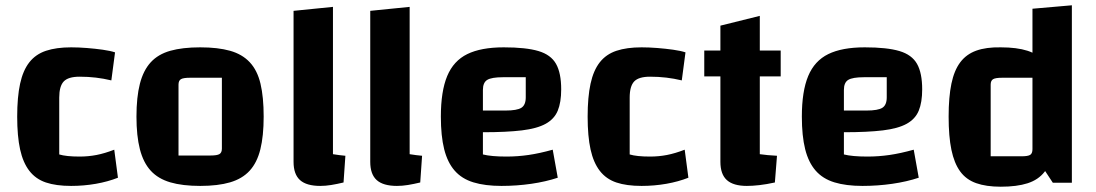

<svg xmlns="http://www.w3.org/2000/svg" viewBox="-20 -691 4144 726"><path d="M249 12Q192 12 153.5 -1Q115 -14 91 -45Q67 -76 56 -126Q45 -176 45 -250Q45 -324 56 -374.5Q67 -425 91 -455.5Q115 -486 154 -499Q193 -512 249 -512Q277 -512 308.5 -509.5Q340 -507 368.5 -503Q397 -499 415 -493L401 -387Q372 -394 342.5 -397.5Q313 -401 281 -401Q238 -401 221 -383Q204 -365 204 -322V-107Q230 -99 281 -99Q314 -99 345 -105Q376 -111 412 -125L426 -19Q388 -4 342.5 4Q297 12 249 12Z M737 12Q670 12 624 -1.5Q578 -15 550 -45.5Q522 -76 509 -126.5Q496 -177 496 -250Q496 -324 509 -374.5Q522 -425 550 -455.5Q578 -486 624 -499Q670 -512 737 -512Q804 -512 850 -499Q896 -486 924.5 -455.5Q953 -425 965 -374.5Q977 -324 977 -250Q977 -177 964.5 -126.5Q952 -76 924 -45.5Q896 -15 850 -1.5Q804 12 737 12ZM655 -103H776Q801 -103 810 -108.5Q819 -114 819 -129V-397H698Q673 -397 664 -391.5Q655 -386 655 -371Z M1239 -108Q1251 -106 1263 -104.5Q1275 -103 1286 -102L1279 -1Q1254 5 1232.5 8.5Q1211 12 1191 12Q1139 12 1114.5 -10Q1090 -32 1090 -79V-650L1239 -665Z M1529 -108Q1541 -106 1553 -104.5Q1565 -103 1576 -102L1569 -1Q1544 5 1522.5 8.5Q1501 12 1481 12Q1429 12 1404.5 -10Q1380 -32 1380 -79V-650L1529 -665Z M1876 12Q1814 12 1770 -1.5Q1726 -15 1699 -46Q1672 -77 1659.5 -127Q1647 -177 1647 -250Q1647 -346 1671 -403.5Q1695 -461 1747 -486.5Q1799 -512 1885 -512Q1969 -512 2016 -498Q2063 -484 2082.5 -449.5Q2102 -415 2102 -353Q2102 -304 2089 -272.5Q2076 -241 2043.5 -223Q2011 -205 1953.5 -198Q1896 -191 1806 -191H1776V-273H1891Q1935 -273 1951.5 -283.5Q1968 -294 1968 -323V-399H1882Q1839 -399 1822.5 -389Q1806 -379 1806 -351V-107Q1837 -99 1895 -99Q1937 -99 1978.5 -105Q2020 -111 2070 -125L2089 -19Q2044 -4 1989 4Q1934 12 1876 12Z M2406 12Q2349 12 2310.5 -1Q2272 -14 2248 -45Q2224 -76 2213 -126Q2202 -176 2202 -250Q2202 -324 2213 -374.5Q2224 -425 2248 -455.5Q2272 -486 2311 -499Q2350 -512 2406 -512Q2434 -512 2465.5 -509.5Q2497 -507 2525.5 -503Q2554 -499 2572 -493L2558 -387Q2529 -394 2499.5 -397.5Q2470 -401 2438 -401Q2395 -401 2378 -383Q2361 -365 2361 -322V-107Q2387 -99 2438 -99Q2471 -99 2502 -105Q2533 -111 2569 -125L2583 -19Q2545 -4 2499.5 4Q2454 12 2406 12Z M2804 12Q2753 12 2728.5 -10Q2704 -32 2704 -79V-594L2853 -631V-108Q2868 -106 2883 -104.5Q2898 -103 2918 -102L2910 -1Q2878 6 2851.5 9Q2825 12 2804 12ZM2643 -402V-500H2932V-402Z M3241 12Q3179 12 3135 -1.5Q3091 -15 3064 -46Q3037 -77 3024.5 -127Q3012 -177 3012 -250Q3012 -346 3036 -403.5Q3060 -461 3112 -486.5Q3164 -512 3250 -512Q3334 -512 3381 -498Q3428 -484 3447.5 -449.5Q3467 -415 3467 -353Q3467 -304 3454 -272.5Q3441 -241 3408.5 -223Q3376 -205 3318.5 -198Q3261 -191 3171 -191H3141V-273H3256Q3300 -273 3316.5 -283.5Q3333 -294 3333 -323V-399H3247Q3204 -399 3187.5 -389Q3171 -379 3171 -351V-107Q3202 -99 3260 -99Q3302 -99 3343.5 -105Q3385 -111 3435 -125L3454 -19Q3409 -4 3354 4Q3299 12 3241 12Z M3764 -512Q3825 -512 3865.5 -499Q3906 -486 3929.5 -456Q3953 -426 3963.5 -375.5Q3974 -325 3974 -250Q3974 -174 3963.5 -122.5Q3953 -71 3929.5 -41Q3906 -11 3865.5 2Q3825 15 3764 15Q3709 15 3671 1.5Q3633 -12 3610.5 -43Q3588 -74 3577.5 -124.5Q3567 -175 3567 -250Q3567 -324 3577.5 -374.5Q3588 -425 3611 -455.5Q3634 -486 3671.5 -499.5Q3709 -513 3764 -512ZM3884 -397H3769Q3744 -397 3735 -391.5Q3726 -386 3726 -371V-100H3842Q3867 -100 3875.5 -105.5Q3884 -111 3884 -127ZM4033 -671V0H3961L3884 -117V-658Z"/></svg>

Font: Changa ExtraLight SemiBold
Style: Regular
Weight: 600
Version: Version 3.002; ttfautohint (v1.8.2)